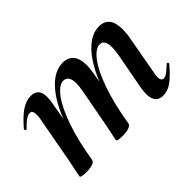

<svg xmlns="http://www.w3.org/2000/svg" viewBox="-72 -610 829 829"><g transform="rotate(-45 342.5 -195.0)"><path d="M502 -48Q502 -68 506 -89L536 -248Q541 -278 541 -294Q541 -342 512 -342Q486 -342 457 -304.5Q428 -267 401.5 -192Q375 -117 358 -12L340 -13Q359 -133 393.5 -220Q428 -307 472 -353Q516 -399 564 -399Q628 -399 628 -318Q628 -291 623 -267L591 -89Q588 -74 588 -65Q588 -42 604 -42Q614 -42 625.5 -50.5Q637 -59 656 -77Q658 -79 660 -79Q663 -79 665 -75.5Q667 -72 664 -69Q630 -29 604 -10Q578 9 550 9Q502 9 502 -48ZM47 0 51 -21Q61 -68 62 -74L103 -297Q105 -306 105 -319Q105 -346 88 -346Q67 -346 30 -306Q29 -305 27 -305Q24 -305 22 -308.5Q20 -312 22 -315Q58 -357 86.5 -376Q115 -395 144 -395Q191 -395 191 -342Q191 -327 188 -309L136 -12Q131 8 80 8Q47 8 47 0ZM269 0 273 -21Q283 -68 284 -74L317 -250Q322 -278 322 -293Q322 -318 313.5 -330Q305 -342 290 -342Q263 -342 233.5 -302.5Q204 -263 178 -188Q152 -113 136 -12L118 -13Q137 -131 170.5 -218Q204 -305 248.5 -352Q293 -399 343 -399Q375 -399 392 -378.5Q409 -358 409 -317Q409 -299 404 -269L358 -12Q356 -3 342 2.5Q328 8 302 8Q269 8 269 0Z"/></g></svg>

Font: Cormorant Infant
Style: Bold Italic
Weight: 700
Italic angle: -10°
Designer: Christian Thalmann (Catharsis Fonts)
Foundry: Catharsis Fonts
Version: Version 4.000